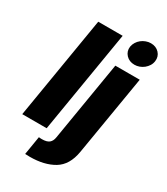

<svg xmlns="http://www.w3.org/2000/svg" viewBox="-234 -877 1030 1183"><g transform="rotate(30 280.5 -285.5)"><path d="M169.4 71.7Q174.4 72.4 179.7 72.8Q185 73.2 190.7 73.2Q226.2 73.2 242.5 59.7Q258.9 46.2 263.1 19.2L356.9 -545.5H530.5L435.7 22.7Q418.7 123.6 351.2 164.1Q283.7 204.5 181.1 204.5Q166.5 204.5 147.7 203.5ZM130.3 -727.3H304L183.2 0H9.6ZM377.1 -692.1Q380 -709.9 389.6 -725.1Q399.1 -740.4 413 -751.4Q426.8 -762.4 443.9 -768.6Q460.9 -774.9 478.3 -774.9Q515.6 -774.9 538 -750.7Q560.4 -726.6 555.8 -692.1Q553.3 -674 543.9 -658.9Q534.4 -643.8 520.6 -632.6Q506.7 -621.4 489.9 -615.2Q473 -609 455.3 -609Q418.3 -609 395.2 -633.5Q372.5 -658 377.1 -692.1Z"/></g></svg>

Font: Inter P Extra Bold
Style: Italic
Weight: 800
Italic angle: 9.39999°
Designer: Rasmus Andersson
Foundry: rsms
Version: Version 3.018;git-588b23468